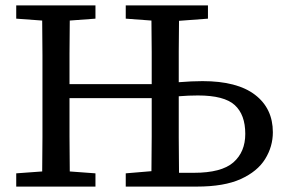

<svg xmlns="http://www.w3.org/2000/svg" viewBox="-20 -690 1056 710"><path d="M40 0V-49L136 -56Q137 -119 137 -183Q137 -247 137 -311V-359Q137 -423 137 -486.5Q137 -550 136 -614L40 -621V-670H333V-621L238 -614Q237 -551 237 -490Q237 -429 237 -379H541Q541 -440 541 -498Q541 -556 540 -614L445 -621V-670H749V-621L642 -613Q641 -557 641 -500Q641 -443 641 -386Q664 -388 687 -389Q710 -390 729 -390Q857 -390 923 -339.5Q989 -289 989 -201Q989 -148 960.5 -102Q932 -56 870.5 -28Q809 0 708 0H445V-49L540 -57Q541 -120 541 -186Q541 -252 541 -323V-327H237V-323Q237 -252 237 -186Q237 -120 238 -56L333 -49V0ZM641 -311Q641 -246 641 -181Q641 -116 642 -51H697Q799 -51 843 -89.5Q887 -128 887 -195Q887 -266 848 -301.5Q809 -337 712 -337Q677 -337 641 -334Z"/></svg>

Font: Source Serif 4 SmText
Style: Regular
Weight: 400
Designer: Frank Grießhammer
Foundry: Adobe
Version: Version 4.005;hotconv 1.1.0;makeotfexe 2.6.0